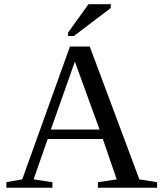

<svg xmlns="http://www.w3.org/2000/svg" viewBox="-20 -878 762 898"><path d="M225.1 -25.9V0H9.8V-25.9L84 -39.1L307.1 -660.2H399.9L631.8 -39.1L714.8 -25.9V0H438V-25.9L525.9 -39.1L460.9 -228H203.1L137.2 -39.1ZM330.1 -589.8 217.8 -272H445.8ZM298.3 -709.5V-725.6L394 -858.4H498V-840.3L325.2 -709.5Z"/></svg>

Font: Times New Roman
Style: Regular
Weight: 400
Designer: Steve Matteson
Foundry: Ascender Corporation
Version: Version 2.00.3